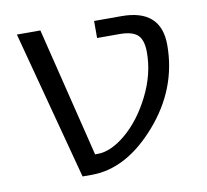

<svg xmlns="http://www.w3.org/2000/svg" viewBox="-64 -590 710 660"><g transform="rotate(-10 291.0 -260.0)"><path d="M238.3 -67.4Q284.2 -67.4 336.9 -111.8Q389.6 -156.2 427.2 -231Q464.8 -305.7 464.8 -381.8Q464.8 -424.8 446.3 -442.4Q427.7 -460 382.8 -460H304.7V-519.5H400.4Q538.1 -519.5 538.1 -394.5Q538.1 -242.2 432.1 -121.1Q326.2 0 205.1 0H172.9L35.2 -519.5H117.2L228.5 -67.4Z"/></g></svg>

Font: Mgen+ 1c regular
Style: Regular
Weight: 400
Designer: [Source Han Sans]
Ryoko NISHIZUKA  (kana & ideographs); Paul D. Hunt (Latin, Greek & Cyrillic); Wenlong ZHANG  (bopomofo
Version: Version 1.059.20150602